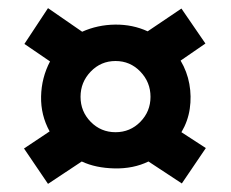

<svg xmlns="http://www.w3.org/2000/svg" viewBox="-20 -533 567 472"><path d="M98 -81 39 -168 102 -210Q80 -250 81 -296Q82 -342 103 -382L40 -425L98 -513L182 -455Q220 -472 263 -472.5Q306 -473 343 -456L426 -512L485 -426L424 -384Q440 -357 445.5 -326.5Q451 -296 446.5 -265.5Q442 -235 426 -208L486 -169L427 -82L345 -136Q308 -118 261.5 -119Q215 -120 181 -136ZM264 -208Q300 -208 325 -233.5Q350 -259 350 -295Q350 -331 325 -357Q300 -383 264 -383Q228 -383 203 -357Q178 -331 178 -295Q178 -259 203 -233.5Q228 -208 264 -208Z"/></svg>

Font: Podkova ExtraBold
Style: Regular
Weight: 800
Designer: Ilya Yudin
Foundry: Cyreal (www.cyreal.org)
Version: Version 2.103